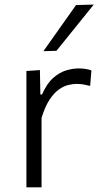

<svg xmlns="http://www.w3.org/2000/svg" viewBox="-20 -798 436 818"><path d="M92.5 0Q92.5 -55.5 92.5 -107Q92.5 -158.5 92.5 -219.5V-269.5Q92.5 -324 92.5 -381.5Q92.5 -439 92.5 -495.5L150 -499.5L152 -395.5H159Q179.5 -442.5 207.2 -466.5Q235 -490.5 263.2 -498.5Q291.5 -506.5 315 -506.5Q329.5 -506.5 343.2 -504.5Q357 -502.5 369.5 -498L364 -432Q348.5 -436 335.5 -438.2Q322.5 -440.5 305 -440.5Q291 -440.5 271.5 -436Q252 -431.5 231.2 -417Q210.5 -402.5 191.2 -373.5Q172 -344.5 157 -295.5V-217Q157 -158 157 -106.8Q157 -55.5 157 0ZM165 -580Q200 -629.5 235 -679Q270 -728.5 304 -776.5L379.5 -778.5Q352.5 -745 325.8 -712Q299 -679 273 -646.5Q247 -614 220.5 -581.5Z"/></svg>

Font: Commissioner Thin Light
Style: Regular
Weight: 300
Version: Version 1.000